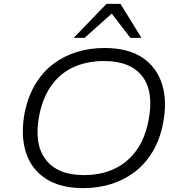

<svg xmlns="http://www.w3.org/2000/svg" viewBox="-20 -960 932 988"><path d="M408 8Q290 8 215 -41Q140 -90 112.5 -178.5Q85 -267 108 -386Q126 -468 163.5 -529.5Q201 -591 255 -631.5Q309 -672 375.5 -692.5Q442 -713 518 -713Q638 -713 712 -664Q786 -615 814 -526.5Q842 -438 818 -320Q801 -237 763 -175.5Q725 -114 671 -73.5Q617 -33 550.5 -12.5Q484 8 408 8ZM412 -59Q496 -59 563.5 -89Q631 -119 677.5 -180Q724 -241 743 -334Q774 -485 713.5 -565.5Q653 -646 515 -646Q431 -646 363 -616.5Q295 -587 249 -526Q203 -465 183 -372Q153 -222 214 -140.5Q275 -59 412 -59ZM359 -765 528 -940H600L708 -765H651L555 -890L415 -765Z"/></svg>

Font: Nunito Sans 7pt SemiExpanded Light
Style: Italic
Weight: 300
Width: 6
Italic angle: -9°
Designer: Vernon Adams
Foundry: Vernon Adams
Version: Version 3.101;gftools[0.9.27]